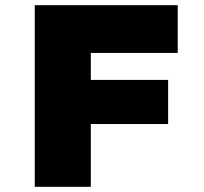

<svg xmlns="http://www.w3.org/2000/svg" viewBox="-20 -720 788 740"><path d="M114 0V-700H330V0ZM212 -242V-412H628V-242ZM217 -516V-700H665V-516Z"/></svg>

Font: Lexend Exa Black
Style: Regular
Weight: 900
Designer: Bonnie Shaver-Troup, Thomas Jockin
Foundry: Lexend
Version: Version 1.007